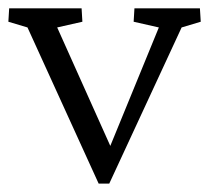

<svg xmlns="http://www.w3.org/2000/svg" viewBox="-23 -437 502 461"><path d="M213.9 3.9 43 -371.1 -2.9 -384.8 -1 -417H172.9L174.8 -384.8L114.3 -371.1L254.9 -57.6L229.5 -56.6L358.4 -371.1L297.9 -384.8L299.8 -417H457L459 -384.8L413.1 -371.1L239.3 3.9Z"/></svg>

Font: Crimson Pro Light
Style: Regular
Weight: 300
Designer: Jacques Le Bailly
Foundry: Baron von Fonthausen
Version: Version 1.003